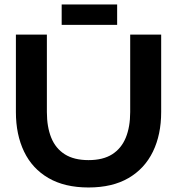

<svg xmlns="http://www.w3.org/2000/svg" viewBox="-20 -813 782 849"><path d="M371.3 16Q266 16 194.3 -25.7Q122.7 -67.3 86.5 -142.5Q50.3 -217.7 50.3 -317.7V-660H187.3V-317.7Q187.3 -252 206.5 -204.3Q225.7 -156.7 266.5 -130.8Q307.3 -105 371.3 -105Q435.7 -105 476.2 -130.8Q516.7 -156.7 536.2 -204.3Q555.7 -252 555.7 -317.7V-660H692.7V-317.7Q692.7 -217.7 656.2 -142.5Q619.7 -67.3 548.3 -25.7Q477 16 371.3 16ZM252.7 -793.3H498V-703H252.7Z"/></svg>

Font: Nata Sans
Style: Regular
Weight: 400
Designer: Daniel Uzquiano Cruz
Version: Version 1.001